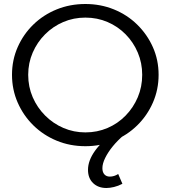

<svg xmlns="http://www.w3.org/2000/svg" viewBox="-20 -725 853 960"><path d="M407 -705Q483 -705 549.5 -678Q616 -651 666 -602Q716 -553 744.5 -489Q773 -425 773 -351Q773 -277 744.5 -212Q716 -147 666 -98Q616 -49 549.5 -21.5Q483 6 407 6Q330 6 263.5 -21.5Q197 -49 147 -98Q97 -147 68.5 -212Q40 -277 40 -351Q40 -425 68.5 -489.5Q97 -554 147 -602.5Q197 -651 263.5 -678Q330 -705 407 -705ZM407 -637Q348 -637 296.5 -615Q245 -593 205.5 -553.5Q166 -514 143.5 -462Q121 -410 121 -351Q121 -291 143.5 -239Q166 -187 206 -147Q246 -107 297.5 -85Q349 -63 407 -63Q466 -63 517.5 -85Q569 -107 608 -147Q647 -187 669 -239Q691 -291 691 -351Q691 -410 669 -462Q647 -514 608 -553.5Q569 -593 517.5 -615Q466 -637 407 -637ZM563 -74 600 -50Q568 -23 544 6.5Q520 36 506 64.5Q492 93 492 116Q492 136 502 147Q512 158 529 158Q551 158 571 145L592 194Q571 205 550 210Q529 215 512 215Q471 215 445.5 190.5Q420 166 420 124Q420 78 455 29Q490 -20 563 -74Z"/></svg>

Font: Alexandria Light
Style: Regular
Weight: 300
Designer: Mohamed Gaber
Foundry: Kief Type Foundry
Version: Version 5.100